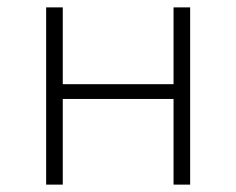

<svg xmlns="http://www.w3.org/2000/svg" viewBox="-20 -500 640 520"><path d="M105 0V-480H150V-272H450V-480H495V0H450V-232H150V0Z"/></svg>

Font: Source Code Pro Light
Style: Regular
Weight: 300
Monospace: yes
Designer: Paul D. Hunt, Teo Tuominen
Foundry: Adobe Systems Incorporated
Version: Version 2.030;PS 1.000;hotconv 16.6.51;makeotf.lib2.5.65220